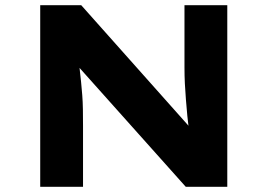

<svg xmlns="http://www.w3.org/2000/svg" viewBox="-20 -720 1031 740"><path d="M135 0V-700H293L738 -200L711 -205Q705 -241 702 -273.5Q699 -306 696.5 -337Q694 -368 692.5 -398Q691 -428 691 -460Q691 -492 691 -527V-700H856V0H696L235 -516L280 -509Q284 -480 287 -454.5Q290 -429 292.5 -404Q295 -379 297 -353.5Q299 -328 299.5 -298.5Q300 -269 300 -234V0Z"/></svg>

Font: Lexend Giga
Style: Bold
Weight: 700
Version: Version 1.007